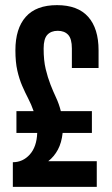

<svg xmlns="http://www.w3.org/2000/svg" viewBox="-20 -728 436 748"><path d="M44 -295H111Q102 -321 90 -344Q78 -367 66.5 -393.5Q55 -420 47.5 -453Q40 -486 40 -532Q40 -617 80.5 -662.5Q121 -708 202 -708Q283 -708 323.5 -662.5Q364 -617 364 -532V-463H260V-539Q260 -577 245.5 -592.5Q231 -608 205 -608Q179 -608 164.5 -592.5Q150 -577 150 -539Q150 -492 158 -459Q166 -426 176.5 -399Q187 -372 198.5 -347.5Q210 -323 217 -295H338V-210H224Q220 -172 205.5 -145Q191 -118 168 -100H357V0H30V-96Q69 -96 96 -126Q123 -156 125 -210H44Z"/></svg>

Font: SVN-Bebas Neue
Style: Bold
Weight: 700
Designer: Ryoichi Tsunekawa
Foundry: Ryoichi Tsunekawa
Version: Version 1.300; ttfautohint (v1.7.9-c794)